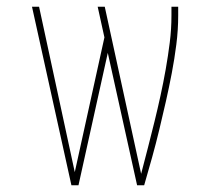

<svg xmlns="http://www.w3.org/2000/svg" viewBox="-20 -550 640 570"><path d="M192 0 75 -530H96L202 -39L290 -439L270 -530H291L399 -34Q409 -72 419 -111Q429 -150 438.5 -188.5Q448 -227 456.5 -266Q465 -305 472 -344.5Q479 -384 484 -424Q489 -464 489 -504V-530H509V-504Q509 -461 503.5 -418Q498 -375 490 -333Q482 -291 472.5 -249Q463 -207 453 -165.5Q443 -124 431.5 -82.5Q420 -41 408 0H387L300 -393L213 0Z"/></svg>

Font: Iosevka Slab Thin Extended
Style: Regular
Weight: 100
Width: 7
Monospace: yes
Designer: Belleve Invis
Foundry: Belleve Invis
Version: Version 11.1.1; ttfautohint (v1.8.3)